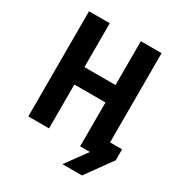

<svg xmlns="http://www.w3.org/2000/svg" viewBox="-194 -833 1037 1107"><g transform="rotate(30 324.5 -280.0)"><path d="M76 0H214V-292H421V0H486L384 140H514L639 -33V-106H559V-700H421V-408H214V-700H76Z"/></g></svg>

Font: Finlandica SemiBold
Style: Regular
Weight: 600
Designer: Niklas Ekholm, Juho Hiilivirta, Jaakko Suomalainen
Foundry: Helsinki Type Studio
Version: Version 2.000;Glyphs 3.2 (3202)